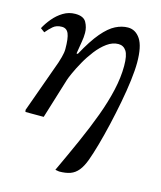

<svg xmlns="http://www.w3.org/2000/svg" viewBox="-106 -559 716 854"><g transform="rotate(15 252.0 -132.0)"><path d="M247 217 229 214Q266 135 298 63Q330 -9 354 -74Q378 -139 391.5 -198.5Q405 -258 405 -311Q405 -360 392 -379.5Q379 -399 356 -399Q329 -399 303.5 -380.5Q278 -362 256 -333.5Q234 -305 217 -274.5Q200 -244 189 -219.5Q178 -195 175 -185L118 0H34L32 -9L119 -251Q121 -256 127 -278Q133 -300 133 -316Q133 -366 124 -387Q115 -408 93 -408Q68 -408 52.5 -394.5Q37 -381 23 -364L4 -378Q16 -401 35.5 -424.5Q55 -448 80.5 -463.5Q106 -479 136 -479Q174 -479 186.5 -456.5Q199 -434 199 -408Q199 -387 195.5 -368.5Q192 -350 186 -310H192Q229 -378 260.5 -415Q292 -452 321 -466.5Q350 -481 378 -481Q413 -481 435 -448Q457 -415 457 -340Q457 -306 451 -257.5Q445 -209 434.5 -154Q424 -99 411.5 -45Q399 9 386 55Q373 101 362 131Q350 164 334.5 183Q319 202 298 209.5Q277 217 247 217Z"/></g></svg>

Font: STIX Two Text
Style: Italic
Weight: 400
Italic angle: -12°
Designer: Ross Mills, John Hudson & Paul Hanslow, Tiro Typeworks Ltd; with prior portions MicroPress Inc. and Coen Hoffman, Elsevi
Foundry: Tiro Typeworks Ltd
Version: Version 2.13 b171